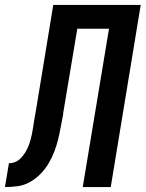

<svg xmlns="http://www.w3.org/2000/svg" viewBox="-62 -755 588 775"><path d="M-42 0 -26 -96Q-15 -96 -3.5 -100Q8 -104 17 -112Q26 -120 33 -129.5Q40 -139 45.5 -149.5Q51 -160 55 -171Q59 -182 62 -193Q65 -204 67 -215Q69 -226 71 -237Q74 -256 77 -275.5Q80 -295 84 -315L153 -735H506L385 0H272L378 -639H250L193 -298Q193 -298 193 -297.5Q193 -297 193 -296V-294Q188 -269 183.5 -244Q179 -219 173 -194Q167 -169 157.5 -144Q148 -119 134.5 -96Q121 -73 101.5 -53Q82 -33 58.5 -20Q35 -7 9.5 -3.5Q-16 0 -42 0Z"/></svg>

Font: Iosevka SS04 Oblique
Style: Bold
Weight: 700
Italic angle: -9°
Monospace: yes
Designer: Belleve Invis
Foundry: Belleve Invis
Version: Version 19.0.0; ttfautohint (v1.8.4)